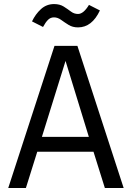

<svg xmlns="http://www.w3.org/2000/svg" viewBox="-20 -934 655 954"><path d="M444.6 -180H165.1L108.7 0H21L250.8 -706.2H364.6L594.4 0H501ZM188.2 -253.8H421.5L305.6 -631.3ZM367.7 -797.9Q340.5 -797.9 320.8 -810.3Q301 -822.6 283.8 -835.1Q266.7 -847.7 248.2 -847.7Q230.8 -847.7 218.5 -835.4Q206.2 -823.1 193.8 -800L139 -827.7Q156.4 -864.1 183.8 -889Q211.3 -913.8 248.7 -913.8Q276.9 -913.8 296.4 -901.5Q315.9 -889.2 332.1 -876.9Q348.2 -864.6 367.7 -864.6Q394.9 -864.6 422.1 -909.7L476.4 -882.1Q436.9 -797.9 367.7 -797.9Z"/></svg>

Font: FiraCode Nerd Font
Style: Regular
Weight: 400
Designer: Carrois Corporate, Edenspiekermann AG, Nikita Prokopov
Foundry: Carrois Corporate, Edenspiekermann AG, Nikita Prokopov
Version: Version 6.002;Nerd Fonts 2.2.2